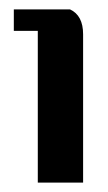

<svg xmlns="http://www.w3.org/2000/svg" viewBox="-20 -777 233 414"><path d="M9.8 -756.8H130.9Q159.2 -743.7 159.2 -703.1V-383.3H61.5V-710.4H9.8Z"/></svg>

Font: Berenika
Style: Bold
Weight: 700
Designer: Wojciech Kalinowski "wmk69" (wmk69@o2.pl)
Foundry: Wojciech Kalinowski "wmk69" (wmk69@o2.pl)
Version: Version 3.1.0; 2021-05-14